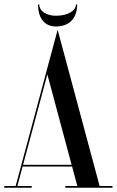

<svg xmlns="http://www.w3.org/2000/svg" viewBox="-45 -876 545 896"><path d="M216 -752.5C279.5 -752.5 315 -791.5 315 -855.5H309.5C309.5 -826 272 -802.5 216 -802.5C169 -802.5 138 -826 138 -855.5H132.5C132.5 -791.5 162.5 -752.5 216 -752.5ZM224 -737 172 -544V-543.7L28.1 -8H-25.1V0H102.9V-8H36.1L60.5 -99H291.4L315.8 -8H259.9V0H479.9V-8H419.8ZM176 -528.8 289.2 -107H62.7Z"/></svg>

Font: Picaflor 48 pt
Style: Regular
Weight: 400
Designer: Ariel Martín Pérez
Foundry: Tunera Type Foundry
Version: Version 1.000;hotconv 1.0.109;makeotfexe 2.5.65596